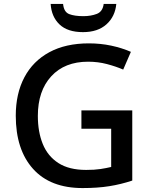

<svg xmlns="http://www.w3.org/2000/svg" viewBox="-20 -944 767 974"><path d="M393 -384H651V-28Q594 -9 534.5 0.5Q475 10 399 10Q235 10 147.5 -87.5Q60 -185 60 -357Q60 -469 103.5 -551.5Q147 -634 230 -679Q313 -724 431 -724Q490 -724 544 -712.5Q598 -701 644 -681L605 -591Q568 -607 522.5 -619Q477 -631 427 -631Q308 -631 240 -557Q172 -483 172 -356Q172 -275 197 -213.5Q222 -152 276 -117Q330 -82 417 -82Q460 -82 489.5 -86.5Q519 -91 544 -97V-291H393ZM570 -924Q564 -860 520 -820.5Q476 -781 401 -781Q323 -781 282 -820Q241 -859 237 -924H300Q304 -883 331 -872.5Q358 -862 403 -862Q441 -862 471 -873.5Q501 -885 506 -924Z"/></svg>

Font: Noto Sans Bengali Medium
Style: Regular
Weight: 500
Designer: Jelle Bosma - Monotype Design Team
Foundry: Monotype Imaging Inc.
Version: Version 2.003; ttfautohint (v1.8.4.7-5d5b)